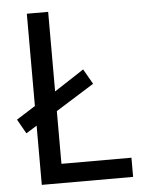

<svg xmlns="http://www.w3.org/2000/svg" viewBox="-52 -756 599 798"><g transform="rotate(-5 247.5 -357.0)"><path d="M90 0V-247L45 -219L11 -279L90 -329V-714H179V-382L303 -463L339 -400L179 -300V-80H471V0Z"/></g></svg>

Font: Noto Sans Display
Style: Regular
Weight: 400
Designer: Monotype Design Team
Foundry: Monotype Imaging Inc.
Version: Version 2.003